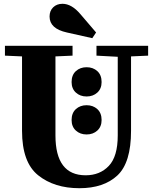

<svg xmlns="http://www.w3.org/2000/svg" viewBox="-20 -981 802 1011"><path d="M6 -740H362V-688L272 -684V-268Q272 -58 431 -58Q506 -58 553 -107.5Q600 -157 600 -268V-682L488 -688V-740H760V-688L670 -684V-292Q670 -124 598 -57Q526 10 398 10Q266 10 181 -58Q96 -126 96 -292V-684L6 -688ZM241 -894Q241 -924 260 -942.5Q279 -961 309 -961Q357 -961 403 -907L486 -810L466 -780L332 -810Q241 -830 241 -894ZM436 -627Q470 -627 492.5 -606.5Q515 -586 515 -549Q515 -514 492.5 -493.5Q470 -473 436 -473Q402 -473 379.5 -493.5Q357 -514 357 -549Q357 -586 379.5 -606.5Q402 -627 436 -627ZM436 -427Q470 -427 492.5 -406.5Q515 -386 515 -349Q515 -314 492.5 -293.5Q470 -273 436 -273Q402 -273 379.5 -293.5Q357 -314 357 -349Q357 -386 379.5 -406.5Q402 -427 436 -427Z"/></svg>

Font: Minipax
Style: Bold
Weight: 700
Designer: Raphaël Ronot, Igor Stepanchenko (Cyrillic)
Foundry: steppetype
Version: Version 1.002